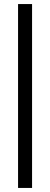

<svg xmlns="http://www.w3.org/2000/svg" viewBox="-20 -743 244 946"><path d="M69 183V-723H138V183Z"/></svg>

Font: Archivo Condensed
Style: Italic
Weight: 400
Width: 3
Italic angle: -10°
Designer: Hector Gatti
Foundry: Omnibus-Type
Version: Version 2.001